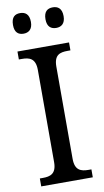

<svg xmlns="http://www.w3.org/2000/svg" viewBox="-100 -955 540 1001"><g transform="rotate(-10 170.5 -454.5)"><path d="M255 -800C281 -800 303 -814 303 -854C303 -896 281 -909 255 -909C228 -909 207 -896 207 -854C207 -814 228 -800 255 -800ZM82 -800C108 -800 130 -814 130 -854C130 -896 108 -909 82 -909C55 -909 35 -896 35 -854C35 -814 55 -800 82 -800ZM34 0H307V-42H292C252 -42 220 -52 220 -113V-601C220 -663 251 -672 292 -672H307V-714H34V-672H50C89 -672 122 -663 122 -601V-113C122 -51 89 -42 50 -42H34Z"/></g></svg>

Font: Noto Serif Thai SemiCondensed
Style: Regular
Weight: 400
Width: 4
Designer: Monotype Design Team
Foundry: Monotype Imaging Inc.
Version: Version 2.002